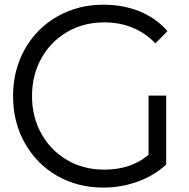

<svg xmlns="http://www.w3.org/2000/svg" viewBox="-20 -806 822 833"><path d="M701.1 -391.1V-92.2Q647.8 -43.3 576.7 -17.8Q505.6 7.8 427.8 7.8Q316.7 7.8 227.8 -43.3Q138.9 -94.4 87.8 -185Q36.7 -275.6 36.7 -388.9Q36.7 -502.2 87.8 -592.8Q138.9 -683.3 228.3 -734.4Q317.8 -785.6 428.9 -785.6Q514.4 -785.6 585.6 -756.7Q656.7 -727.8 706.7 -671.1L654.4 -617.8Q566.7 -708.9 432.2 -708.9Q342.2 -708.9 271.1 -667.2Q200 -625.6 159.4 -552.8Q118.9 -480 118.9 -388.9Q118.9 -298.9 159.4 -226.1Q200 -153.3 271.1 -111.7Q342.2 -70 432.2 -70Q548.9 -70 624.4 -134.4V-391.1Z"/></svg>

Font: Paperlogy 4 Regular
Style: Regular
Weight: 400
Designer: redesigned by Lee Juim, glyphs from Gmarket Sans & Montserrat
Foundry: PT&
Version: Version 1.001